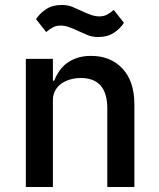

<svg xmlns="http://www.w3.org/2000/svg" viewBox="-20 -753 640 773"><path d="M84 0V-516H193V-428H198Q206 -448 218.5 -466.5Q231 -485 249 -498.5Q267 -512 291 -520Q315 -528 347 -528Q425 -528 473 -477Q521 -426 521 -332V0H412V-316Q412 -439 305 -439Q284 -439 264 -433.5Q244 -428 228 -417Q212 -406 202.5 -389Q193 -372 193 -350V0ZM376 -604Q351 -604 333 -611.5Q315 -619 298 -627Q275 -638 257.5 -644Q240 -650 224 -650Q207 -650 194 -643.5Q181 -637 166 -624L125 -676Q140 -699 165.5 -716Q191 -733 228 -733Q253 -733 271 -725.5Q289 -718 306 -710Q329 -699 346.5 -693Q364 -687 380 -687Q397 -687 410 -693.5Q423 -700 438 -713L479 -661Q464 -638 438.5 -621Q413 -604 376 -604Z"/></svg>

Font: IBM Plex Mono Medium
Style: Regular
Weight: 500
Monospace: yes
Designer: Mike Abbink, Paul van der Laan, Pieter van Rosmalen
Foundry: Bold Monday
Version: Version 2.3